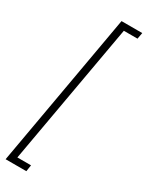

<svg xmlns="http://www.w3.org/2000/svg" viewBox="-241 -844 777 1011"><g transform="rotate(30 147.0 -338.5)"><path d="M3 129 168 -806H294L287 -768H204L52 90H135L129 129Z"/></g></svg>

Font: DM Sans 28pt ExtraLight
Style: Italic
Weight: 250
Italic angle: -10°
Version: Version 4.004;gftools[0.9.30]